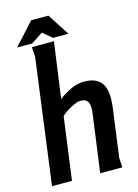

<svg xmlns="http://www.w3.org/2000/svg" viewBox="-134 -985 760 1058"><g transform="rotate(-15 245.5 -456.5)"><path d="M244 -769 200 -451Q231 -475 269 -493Q307 -511 345 -511Q408 -511 437 -480Q466 -449 466 -387Q466 -360 463 -336L425 -54L428 0H302L346 -324Q349 -342 349 -360Q349 -386 338 -400Q327 -414 299 -414Q284 -414 262 -404Q240 -394 220 -381Q200 -368 189 -357L141 0H27L122 -715L118 -769ZM192 -832 125 -788H39L153 -913H251L332 -788H244Z"/></g></svg>

Font: Rosario
Style: Bold Italic
Weight: 700
Italic angle: -8.05°
Designer: Hector Gatti
Foundry: Omnibus Type
Version: Version 1.101; ttfautohint (v1.8.1.43-b0c9)